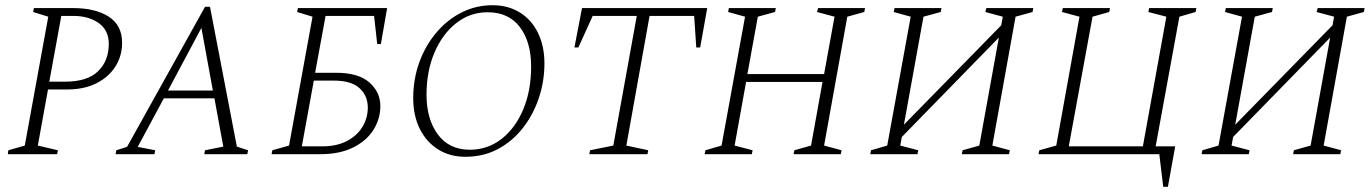

<svg xmlns="http://www.w3.org/2000/svg" viewBox="-20 -591 5261 736"><path d="M10 0 12 -15 75 -33 165 -527 107 -545 110 -560H260Q346 -560 397 -527Q448 -494 448 -427Q448 -376 422 -335.5Q396 -295 349 -271.5Q302 -248 237 -248H164L125 -33L202 -15L199 0ZM215 -530 169 -278H230Q315 -278 356 -318Q397 -358 397 -423Q397 -475 358.5 -502.5Q320 -530 261 -530Z M423 0 426 -15 467 -28 766 -565H785L888 -29L931 -15L928 0H763L766 -15L836 -29L802 -214H608L508 -28L575 -15L572 0ZM624 -244H796L752 -484Z M1122 -560H1464L1440 -422H1426L1414 -530H1228L1188 -312H1269Q1354 -312 1396 -275Q1438 -238 1438 -184Q1438 -136 1412 -94Q1386 -52 1334.5 -26Q1283 0 1208 0H1021L1024 -15L1088 -33L1178 -527L1119 -545ZM1137 -30H1215Q1271 -30 1310 -50.5Q1349 -71 1369.5 -105Q1390 -139 1390 -180Q1389 -226 1357 -254Q1325 -282 1260 -282H1183Z M1764 10Q1704 10 1659 -18.5Q1614 -47 1589 -97.5Q1564 -148 1564 -215Q1564 -288 1587.5 -352.5Q1611 -417 1653 -466.5Q1695 -516 1750 -543.5Q1805 -571 1868 -571Q1928 -571 1973 -543Q2018 -515 2042.5 -464.5Q2067 -414 2067 -348Q2067 -279 2045.5 -215Q2024 -151 1984 -100Q1944 -49 1888.5 -19.5Q1833 10 1764 10ZM1781 -17Q1849 -17 1902 -58Q1955 -99 1985.5 -171Q2016 -243 2016 -336Q2016 -430 1973 -487Q1930 -544 1849 -544Q1782 -544 1729 -502.5Q1676 -461 1645.5 -389.5Q1615 -318 1615 -228Q1615 -134 1658.5 -75.5Q1702 -17 1781 -17Z M2239 0 2242 -15 2331 -33 2421 -530H2252L2197 -409H2182L2211 -560H2691L2664 -409H2649L2641 -530H2470L2381 -33L2465 -15L2462 0Z M2681 0 2684 -15 2746 -33 2836 -527 2771 -545 2774 -560H2954L2951 -545L2885 -527L2845 -307H3139L3179 -527L3112 -545L3116 -560H3296L3293 -545L3228 -527L3139 -33L3206 -15L3203 0H3022L3025 -15L3089 -33L3133 -277H2840L2796 -33L2865 -15L2862 0Z M3316 0 3319 -15 3381 -33 3471 -527 3406 -545 3409 -560H3589L3586 -545L3520 -527L3445 -113L3818 -494L3824 -527L3757 -545L3761 -560H3941L3938 -545L3873 -527L3784 -33L3851 -15L3848 0H3667L3670 -15L3734 -33L3809 -447L3437 -66L3431 -33L3500 -15L3497 0Z M4424 0H3961L3964 -15L4029 -33L4118 -527L4051 -545L4054 -560H4235L4232 -545L4168 -527L4077 -30H4361L4451 -527L4382 -545L4385 -560H4566L4563 -545L4501 -527L4410 -30H4485L4457 125H4439Z M4586 0 4589 -15 4651 -33 4741 -527 4676 -545 4679 -560H4859L4856 -545L4790 -527L4715 -113L5088 -494L5094 -527L5027 -545L5031 -560H5211L5208 -545L5143 -527L5054 -33L5121 -15L5118 0H4937L4940 -15L5004 -33L5079 -447L4707 -66L4701 -33L4770 -15L4767 0Z"/></svg>

Font: Spectral SC ExtraLight
Style: Italic
Weight: 275
Italic angle: -10°
Designer: Jean-Baptiste Levee
Foundry: Production Type
Version: Version 2.001